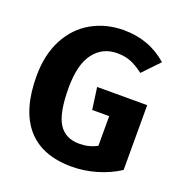

<svg xmlns="http://www.w3.org/2000/svg" viewBox="-131 -824 906 955"><g transform="rotate(20 322.5 -346.5)"><path d="M596 -625 513 -538Q476 -566 444.5 -578.5Q413 -591 372 -591Q295 -591 249 -530.5Q203 -470 203 -347Q203 -214 238 -158.5Q273 -103 347 -103Q399 -103 441 -126V-283H351L335 -399H600V-56Q546 -21 481 -2Q416 17 351 17Q193 17 113 -75.5Q33 -168 33 -347Q33 -461 76.5 -543Q120 -625 195.5 -667.5Q271 -710 365 -710Q499 -710 596 -625Z"/></g></svg>

Font: Statis Sans
Style: Bold
Weight: 700
Designer: bBox Type GmbH
Foundry: bBox Type GmbH
Version: Version 1.000